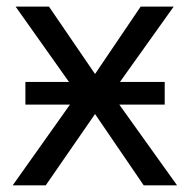

<svg xmlns="http://www.w3.org/2000/svg" viewBox="-20 -556 569 576"><path d="M56.2 -310.1H187L26.9 -536.1H127L265.1 -334L401.9 -536.1H501L339.8 -310.1H474.1V-242.2H337.9L511.2 0H411.1L265.1 -213.9L117.2 0H18.1L189.9 -242.2H56.2Z"/></svg>

Font: NotoPenekeko
Style: Regular
Weight: 400
Designer: Monotype Design team
Foundry: Monotype Imaging Inc.
Version: Version 1.04